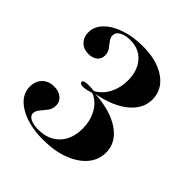

<svg xmlns="http://www.w3.org/2000/svg" viewBox="-132 -784 618 618"><g transform="rotate(45 177.0 -475.0)"><path d="M156.5 -254.8Q89.5 -254.8 47.2 -280.2Q4.8 -305.6 4.8 -346Q4.8 -371 20.2 -386.3Q35.5 -401.6 60.5 -401.6Q81.5 -401.6 94.8 -390.7Q108.1 -379.8 108.1 -362.9Q108.1 -346.8 99.2 -335.1Q90.3 -323.4 81.5 -313.3Q72.6 -303.2 72.6 -291.9Q72.6 -280.6 85.9 -273.8Q99.2 -266.9 121.8 -266.9Q167.7 -266.9 194.4 -294.8Q221 -322.6 221 -370.2Q221 -406.5 205.2 -434.3Q189.5 -462.1 162.1 -473.4Q148.4 -469.4 140.3 -467.7Q132.3 -466.1 125.8 -466.1Q120.2 -466.1 116.1 -468.1Q112.1 -470.2 112.1 -474.2Q112.1 -479 118.1 -481Q124.2 -483.1 133.1 -483.1Q139.5 -483.1 146 -482.7Q152.4 -482.3 161.3 -481.5Q187.1 -496 200.8 -523Q214.5 -550 214.5 -583.1Q214.5 -627.4 191.1 -654Q167.7 -680.6 128.2 -680.6Q105.6 -680.6 91.1 -672.6Q76.6 -664.5 76.6 -650.8Q76.6 -640.3 83.9 -631Q91.1 -621.8 98.4 -611.7Q105.6 -601.6 105.6 -587.9Q105.6 -571.8 94 -562.5Q82.3 -553.2 64.5 -553.2Q41.9 -553.2 28.2 -566.9Q14.5 -580.6 14.5 -602.4Q14.5 -629 35.1 -650Q55.6 -671 91.1 -683.1Q126.6 -695.2 170.2 -695.2Q235.5 -695.2 274.6 -667.7Q313.7 -640.3 313.7 -595.2Q313.7 -553.2 276.2 -522.2Q238.7 -491.1 171 -478.2Q244.4 -473.4 286.7 -444Q329 -414.5 329 -369.4Q329 -335.5 306.9 -309.7Q284.7 -283.9 246 -269.4Q207.3 -254.8 156.5 -254.8Z"/></g></svg>

Font: Playfair 144pt
Style: Bold
Weight: 700
Version: Version 2.001;gftools[0.9.30]